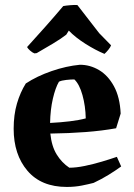

<svg xmlns="http://www.w3.org/2000/svg" viewBox="-20 -727 529 759"><path d="M244 12Q143 12 88.5 -52Q34 -116 34 -218Q34 -273 47 -317.5Q60 -362 82 -397Q126 -426 184 -446Q242 -466 296 -471Q336 -471 371.5 -450Q407 -429 430.5 -386Q454 -343 457 -278L439 -220Q384 -210 318.5 -205Q253 -200 179 -199Q184 -149 204 -116.5Q224 -84 254 -64Q281 -64 315 -71Q349 -78 382.5 -88Q416 -98 442 -107L459 -69Q437 -53 409.5 -36Q382 -19 350 -4Q331 1 303.5 6.5Q276 12 244 12ZM178 -241Q219 -243 256 -247.5Q293 -252 319 -259Q318 -308 306 -351Q294 -394 274 -413Q260 -413 241.5 -411Q223 -409 213 -404Q199 -380 189 -337Q179 -294 178 -241ZM125 -517 116 -516Q108 -519 99 -527Q90 -535 87 -541Q119 -576 158.5 -620.5Q198 -665 230 -703Q240 -705 258 -706.5Q276 -708 286 -707L372 -596L419 -548Q417 -541 408.5 -530.5Q400 -520 393 -514Q357 -529 317.5 -554Q278 -579 252 -606L242 -590Q223 -575 189 -554.5Q155 -534 125 -517Z"/></svg>

Font: Labrada
Style: Bold
Weight: 700
Designer: Mercedes Jáuregui
Foundry: Omnibus-Type Team
Version: Version 1.000; ttfautohint (v1.8.4.7-5d5b)